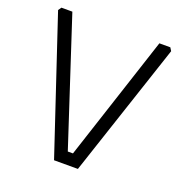

<svg xmlns="http://www.w3.org/2000/svg" viewBox="-125 -799 860 908"><g transform="rotate(20 304.5 -345.0)"><path d="M20 -674 31 -690H86L292 -61H318L524 -690H579L589 -674L365 0H245Z"/></g></svg>

Font: Oxanium ExtraLight Light
Style: Regular
Weight: 300
Version: Version 2.000